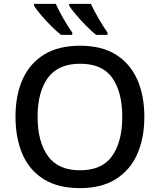

<svg xmlns="http://www.w3.org/2000/svg" viewBox="-20 -961 825 991"><path d="M725 -358Q725 -247 688 -164.5Q651 -82 577 -36Q503 10 393 10Q280 10 206 -36Q132 -82 96 -165Q60 -248 60 -359Q60 -469 96.5 -551Q133 -633 207 -679Q281 -725 394 -725Q504 -725 577.5 -679.5Q651 -634 688 -551.5Q725 -469 725 -358ZM174 -358Q174 -230 227 -156Q280 -82 393 -82Q507 -82 559 -156Q611 -230 611 -358Q611 -486 559.5 -559Q508 -632 394 -632Q280 -632 227 -559Q174 -486 174 -358ZM449 -941Q465 -907 489.5 -864.5Q514 -822 535 -793V-781H476Q453 -799 425 -827.5Q397 -856 372.5 -885Q348 -914 337 -931V-941ZM268 -941Q283 -907 307.5 -864.5Q332 -822 353 -793V-781H295Q272 -799 243.5 -827.5Q215 -856 190.5 -885Q166 -914 156 -931V-941Z"/></svg>

Font: Noto Sans Medium
Style: Regular
Weight: 500
Designer: Monotype Design Team
Foundry: Monotype Imaging Inc.
Version: Version 2.007